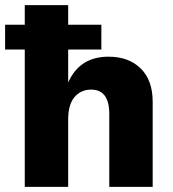

<svg xmlns="http://www.w3.org/2000/svg" viewBox="-36 -732 676 752"><path d="M389 -510Q468 -510 515 -464Q562 -418 562 -333V0H392V-286Q392 -381 321 -381Q281 -381 256 -352Q231 -323 231 -263V0H61V-538H-16V-635H61V-712H231V-635H361V-538H231V-409Q276 -510 389 -510Z"/></svg>

Font: Elaine Sans
Style: Bold
Weight: 700
Designer: Wei Huang
Foundry: Wei Huang
Version: Version 2.001;December 24, 2019;FontCreator 12.0.0.2547 64-b